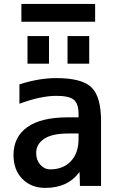

<svg xmlns="http://www.w3.org/2000/svg" viewBox="-20 -920 584 951"><path d="M369.1 -258.8H318.4Q238.3 -258.8 198.7 -232.4Q159.2 -206.1 159.2 -162.1Q159.2 -127 179.7 -104Q200.2 -81.1 228.5 -81.1Q293 -81.1 331.1 -121.6Q369.1 -162.1 369.1 -231.4ZM258.8 -533.2Q385.7 -533.2 433.1 -487.3Q480.5 -441.4 480.5 -320.3V1H376L374 -68.4Q316.4 10.7 204.1 10.7Q134.8 10.7 90.8 -33.7Q46.9 -78.1 46.9 -152.3Q46.9 -241.2 114.7 -290Q182.6 -338.9 318.4 -338.9H369.1V-355.5Q369.1 -406.2 345.7 -425.8Q322.3 -445.3 258.8 -445.3Q182.6 -445.3 76.2 -406.2V-502Q171.9 -533.2 258.8 -533.2ZM85.9 -812.5V-900.4H451.2V-812.5ZM116.2 -604.5V-741.2H222.7V-604.5ZM314.5 -604.5V-741.2H421.9V-604.5Z"/></svg>

Font: Gen Shin Gothic Medium
Style: Regular
Weight: 500
Designer: [Source Han Sans]
Ryoko NISHIZUKA  (kana & ideographs); Paul D. Hunt (Latin, Greek & Cyrillic); Wenlong ZHANG  (bopomofo
Version: Version 1.002.20150607